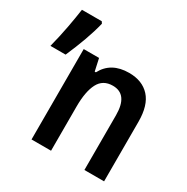

<svg xmlns="http://www.w3.org/2000/svg" viewBox="-247 -855 973 997"><g transform="rotate(30 239.0 -357.0)"><path d="M-85 -470Q-68 -536 -56 -600Q-44 -664 -37 -714H82L89 -703Q76 -650 55 -592Q34 -534 6 -470ZM73 0V-542H165L181 -469H188Q232 -553 340 -553Q419 -553 463.5 -504.5Q508 -456 508 -357V0H390V-328Q390 -453 300 -453Q241 -453 215.5 -404Q190 -355 190 -265V0Z"/></g></svg>

Font: Noto Sans Mono SemiCondensed SemiBold
Style: Regular
Weight: 600
Width: 4
Designer: Monotype Design Team
Foundry: Monotype Imaging Inc.
Version: Version 2.014; ttfautohint (v1.8.4.7-5d5b)